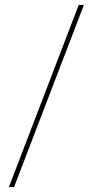

<svg xmlns="http://www.w3.org/2000/svg" viewBox="-20 -743 376 778"><path d="M16 15 299 -723H320L37 15Z"/></svg>

Font: Kalnia SemiExpanded
Style: Regular
Weight: 400
Width: 6
Designer: Frida Medrano
Foundry: Frida Medrano
Version: Version 1.105